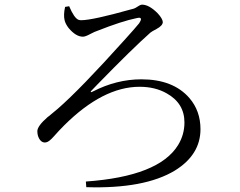

<svg xmlns="http://www.w3.org/2000/svg" viewBox="-20 -774 1040 831"><path d="M261.7 -744.1 279.3 -747.1Q300.8 -696.3 319.3 -688.5Q325.2 -686.5 331.1 -686.5Q379.9 -686.5 546.9 -733.4Q551.8 -734.4 554.7 -735.4Q564.5 -737.3 583 -750Q589.8 -753.9 594.7 -753.9Q625 -753.9 662.1 -716.8Q683.6 -693.4 684.6 -678.7Q684.6 -663.1 657.2 -648.4Q636.7 -637.7 630.9 -632.8Q552.7 -563.5 401.4 -408.2Q386.7 -392.6 377.9 -383.8Q369.1 -375 375 -375Q377.9 -376 381.8 -377.9Q484.4 -430.7 591.8 -430.7Q729.5 -430.7 799.8 -349.6Q847.7 -293.9 847.7 -214.8Q847.7 -104.5 737.3 -36.1Q605.5 43.9 353.5 36.1L351.6 11.7Q668 -10.7 751 -146.5Q778.3 -191.4 778.3 -244.1Q778.3 -327.1 701.2 -370.1Q651.4 -398.4 584 -398.4Q425.8 -398.4 257.8 -231.4Q234.4 -208 213.9 -184.6Q192.4 -160.2 180.7 -158.2Q176.8 -157.2 174.8 -157.2Q154.3 -157.2 144.5 -185.5Q141.6 -195.3 141.6 -206.1Q141.6 -228.5 186.5 -267.6Q191.4 -270.5 201.2 -279.3Q220.7 -294.9 230.5 -303.7Q328.1 -388.7 517.6 -599.6Q564.5 -651.4 582 -672.9Q598.6 -697.3 581.1 -697.3Q576.2 -696.3 570.3 -695.3Q507.8 -682.6 401.4 -640.6Q393.6 -637.7 388.7 -635.7Q382.8 -632.8 371.1 -627Q349.6 -615.2 338.9 -615.2Q308.6 -615.2 277.3 -652.3Q263.7 -669.9 259.8 -685.5Q253.9 -709 261.7 -744.1Z"/></svg>

Font: GenYoMin JP Regular
Style: Regular
Weight: 400
Version: Version 1.001;PS 1;hotconv 16.6.51;makeotf.lib2.5.65220 DEVE